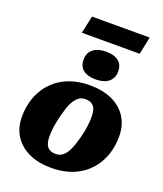

<svg xmlns="http://www.w3.org/2000/svg" viewBox="-172 -1069 1016 1195"><g transform="rotate(20 336.5 -472.0)"><path d="M419 -229Q426 -255 430.5 -280Q435 -305 437 -328Q439 -351 439 -371Q439 -400 432 -420Q425 -440 409 -450.5Q393 -461 365 -461Q342 -461 324.5 -449Q307 -437 293.5 -415.5Q280 -394 271 -366.5Q262 -339 254 -309Q248 -283 243 -258Q238 -233 236 -210Q234 -187 234 -167Q234 -139 241 -118.5Q248 -98 264.5 -87.5Q281 -77 308 -77Q331 -77 348.5 -89Q366 -101 379 -122.5Q392 -144 401.5 -171.5Q411 -199 419 -229ZM31 -225Q31 -275 43.5 -323Q56 -371 82 -412Q108 -453 147.5 -484.5Q187 -516 241 -534Q295 -552 364 -552Q448 -552 510.5 -523.5Q573 -495 607.5 -441.5Q642 -388 642 -313Q642 -263 629.5 -215Q617 -167 591 -126Q565 -85 525.5 -53.5Q486 -22 432 -4Q378 14 309 14Q226 14 163.5 -14.5Q101 -43 66 -96.5Q31 -150 31 -225ZM382 -598Q436 -598 467 -622.5Q498 -647 498 -693Q498 -737 468.5 -760Q439 -783 386 -783Q332 -783 301 -758.5Q270 -734 270 -688Q270 -644 299.5 -621Q329 -598 382 -598ZM228 -958H610L586 -842H203Z"/></g></svg>

Font: Roboto Serif ExtraBold
Style: Italic
Weight: 800
Italic angle: -10°
Version: Version 1.007